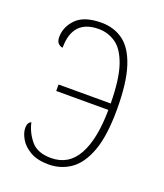

<svg xmlns="http://www.w3.org/2000/svg" viewBox="-108 -616 596 699"><g transform="rotate(20 189.5 -266.5)"><path d="M161 9Q117 9 89.5 -7Q62 -23 49 -45.5Q36 -68 36 -87Q36 -99 40 -105.5Q44 -112 50 -114Q58 -77 83 -46.5Q108 -16 161 -16Q229 -16 263 -77Q297 -138 298 -252H96V-277H298Q297 -372 279 -424Q261 -476 231 -496.5Q201 -517 165 -517Q64 -517 64 -408Q56 -408 47.5 -415.5Q39 -423 39 -440Q39 -480 69.5 -511Q100 -542 167 -542Q215 -542 251 -516Q287 -490 307 -429Q327 -368 327 -265Q327 -162 305 -102.5Q283 -43 245.5 -17Q208 9 161 9Z"/></g></svg>

Font: Noto Serif Condensed Thin
Style: Regular
Weight: 100
Width: 3
Designer: Monotype Design Team
Foundry: Monotype Imaging Inc.
Version: Version 2.013; ttfautohint (v1.8.4.7-5d5b)